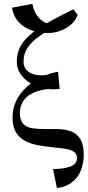

<svg xmlns="http://www.w3.org/2000/svg" viewBox="-20 -760 454 995"><path d="M275 215 255 116Q307 116 343 103.5Q379 91 379 59Q379 36 360.5 25Q342 14 312.5 10Q283 6 247.5 2.5Q212 -1 176.5 -7.5Q141 -14 111.5 -29Q82 -44 63.5 -73Q45 -102 45 -151Q45 -193 60 -228.5Q75 -264 100.5 -291.5Q126 -319 157.5 -339Q189 -359 221 -371.5Q253 -384 281 -388L289 -299Q220 -303 174 -287.5Q128 -272 105.5 -243Q83 -214 83 -174Q83 -136 100.5 -118Q118 -100 147.5 -95.5Q177 -91 212.5 -91.5Q248 -92 283.5 -91Q319 -90 348.5 -79Q378 -68 396 -39.5Q414 -11 414 42Q414 85 399.5 122Q385 159 354.5 183.5Q324 208 275 215ZM289 -299Q249 -294 209.5 -301.5Q170 -309 138 -328.5Q106 -348 86.5 -376.5Q67 -405 67 -439Q67 -501 103.5 -546Q140 -591 206 -630Q272 -669 361 -712L382 -683Q318 -649 266.5 -622Q215 -595 178.5 -568.5Q142 -542 122 -511.5Q102 -481 102 -440Q102 -413 118 -396.5Q134 -380 159.5 -373.5Q185 -367 217 -371Q249 -375 281 -388ZM230 -589Q185 -589 145.5 -602Q106 -615 78 -644.5Q50 -674 42 -720L148 -740Q156 -693 186.5 -662.5Q217 -632 268 -632L382 -683Q373 -655 349.5 -634Q326 -613 294.5 -601Q263 -589 230 -589Z"/></svg>

Font: Brygada 1918 Medium
Style: Regular
Weight: 500
Designer: Mateusz Machalski | Borys Kosmynka | Przemek Hoffer
Foundry: NIEPODLEGLA 2018
Version: Version 3.006